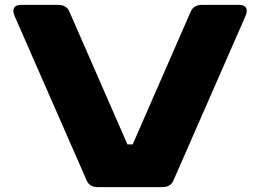

<svg xmlns="http://www.w3.org/2000/svg" viewBox="-20 -770 1070 790"><path d="M383.8 0H646.5C668 0 684.6 -6.8 693.4 -26.9L989.7 -703.1C1002.4 -732.4 993.7 -750 962.9 -750H812C790.5 -750 773.9 -742.7 765.1 -723.1L525.9 -175.8H504.4L265.1 -723.1C256.3 -742.7 239.7 -750 218.3 -750H67.9C37.1 -750 27.8 -732.4 40.5 -703.1L336.9 -26.9C345.7 -6.8 362.3 0 383.8 0Z"/></svg>

Font: Gyrotrope Black
Style: Regular
Weight: 900
Designer: David Moles
Version: Version 1.003;Glyphs 3.3.1 (3343)